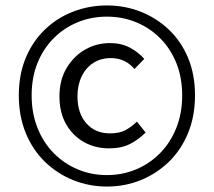

<svg xmlns="http://www.w3.org/2000/svg" viewBox="-20 -673 784 704"><path d="M372 11Q307 11 248.5 -12.5Q190 -36 145 -79.5Q100 -123 74.5 -185Q49 -247 49 -323Q49 -400 74.5 -461Q100 -522 145 -565Q190 -608 248.5 -630.5Q307 -653 372 -653Q438 -653 496 -630Q554 -607 599 -564.5Q644 -522 669.5 -461Q695 -400 695 -323Q695 -247 669.5 -185Q644 -123 599 -79.5Q554 -36 496 -12.5Q438 11 372 11ZM372 -31Q429 -31 479 -52Q529 -73 567 -111.5Q605 -150 626.5 -204Q648 -258 648 -323Q648 -389 626.5 -442Q605 -495 567 -533Q529 -571 479 -591.5Q429 -612 372 -612Q315 -612 265 -591.5Q215 -571 177 -533Q139 -495 117.5 -442Q96 -389 96 -323Q96 -258 117.5 -204Q139 -150 177 -111.5Q215 -73 265 -52Q315 -31 372 -31ZM380 -129Q329 -129 288 -152Q247 -175 222.5 -217.5Q198 -260 198 -320Q198 -380 224.5 -424Q251 -468 292.5 -491.5Q334 -515 383 -515Q425 -515 456 -498.5Q487 -482 509 -457L473 -420Q456 -440 434.5 -450Q413 -460 386 -460Q350 -460 322.5 -442.5Q295 -425 279.5 -393Q264 -361 264 -320Q264 -258 296.5 -221Q329 -184 383 -184Q418 -184 439.5 -195.5Q461 -207 482 -227L514 -187Q488 -161 456.5 -145Q425 -129 380 -129Z"/></svg>

Font: Source Sans 3
Style: Regular
Weight: 400
Designer: Paul D. Hunt
Foundry: Adobe
Version: Version 3.046;hotconv 1.0.118;makeotfexe 2.5.65603